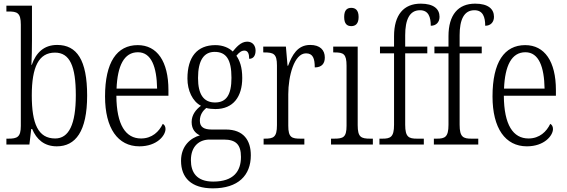

<svg xmlns="http://www.w3.org/2000/svg" viewBox="-20 -791 3106 1051"><path d="M291 10C393 10 457 -71 457 -268C457 -462 401 -545 293 -545C220 -545 177 -502 154 -436H152C154 -471 155 -533 155 -569V-760H15V-728H26C73 -728 94 -722 94 -656V-102C94 -40 74 -32 25 -32H15V0H141L151 -85H156C180 -28 222 10 291 10ZM282 -33C189 -33 154 -113 154 -269C154 -425 192 -503 281 -503C362 -503 395 -429 395 -270C395 -110 357 -33 282 -33Z M743 10C839 10 886 -49 886 -85C886 -100 879 -109 871 -113C851 -71 813 -33 752 -33C668 -33 618 -107 617 -267H902V-298C902 -455 840 -544 734 -544C620 -544 555 -451 555 -263C555 -89 625 10 743 10ZM840 -306H618C623 -431 659 -505 735 -505C809 -505 838 -424 840 -306Z M1145 240C1284 240 1353 169 1353 59C1353 -22 1314 -82 1216 -82H1139C1097 -82 1074 -95 1074 -130C1074 -163 1091 -185 1109 -200C1120 -196 1145 -194 1159 -194C1257 -194 1306 -262 1306 -364C1306 -424 1292 -460 1274 -486C1290 -505 1302 -514 1318 -514C1337 -514 1344 -497 1344 -469C1368 -469 1379 -488 1379 -514C1379 -540 1364 -563 1333 -563C1297 -563 1271 -529 1254 -509C1234 -529 1200 -544 1159 -544C1059 -544 1006 -479 1006 -361C1006 -295 1034 -236 1080 -212C1052 -191 1029 -162 1029 -123C1029 -82 1051 -61 1074 -50C1024 -36 971 7 971 89C971 182 1027 240 1145 240ZM1157 -230C1095 -230 1064 -274 1064 -364C1064 -462 1097 -507 1155 -507C1218 -507 1247 -466 1247 -365C1247 -272 1219 -230 1157 -230ZM1147 203C1055 203 1025 151 1025 86C1025 8 1072 -27 1127 -27H1205C1271 -27 1299 0 1299 68C1299 146 1259 203 1147 203Z M1423 0H1646V-32H1626C1577 -32 1558 -38 1558 -103V-275C1558 -374 1590 -499 1655 -499C1693 -499 1703 -471 1703 -422C1742 -422 1758 -444 1758 -476C1758 -517 1732 -545 1678 -545C1608 -545 1579 -489 1557 -431H1554L1545 -536H1421V-504H1426C1477 -504 1496 -497 1496 -433V-106C1496 -39 1477 -32 1428 -32H1423Z M1903 -648C1925 -648 1943 -660 1943 -698C1943 -736 1925 -748 1903 -748C1880 -748 1864 -736 1864 -698C1864 -660 1880 -648 1903 -648ZM1792 0H2021V-32H2007C1956 -32 1938 -40 1938 -106V-536H1804V-504H1812C1860 -504 1877 -496 1877 -431V-103C1877 -39 1859 -32 1808 -32H1792Z M2057 0H2300V-32H2263C2218 -32 2198 -40 2198 -108V-499H2319V-536H2198V-598C2198 -682 2221 -735 2279 -735C2326 -735 2338 -697 2338 -650C2368 -650 2386 -670 2386 -699C2386 -742 2354 -771 2283 -771C2190 -771 2137 -710 2137 -593V-536H2060V-499H2137V-108C2137 -40 2117 -32 2073 -32H2057Z M2355 0H2598V-32H2561C2516 -32 2496 -40 2496 -108V-499H2617V-536H2496V-598C2496 -682 2519 -735 2577 -735C2624 -735 2636 -697 2636 -650C2666 -650 2684 -670 2684 -699C2684 -742 2652 -771 2581 -771C2488 -771 2435 -710 2435 -593V-536H2358V-499H2435V-108C2435 -40 2415 -32 2371 -32H2355Z M2864 10C2960 10 3007 -49 3007 -85C3007 -100 3000 -109 2992 -113C2972 -71 2934 -33 2873 -33C2789 -33 2739 -107 2738 -267H3023V-298C3023 -455 2961 -544 2855 -544C2741 -544 2676 -451 2676 -263C2676 -89 2746 10 2864 10ZM2961 -306H2739C2744 -431 2780 -505 2856 -505C2930 -505 2959 -424 2961 -306Z"/></svg>

Font: Noto Serif Georgian Condensed Light
Style: Regular
Weight: 300
Width: 3
Designer: Monotype Design Team, Akaki Razmadze
Foundry: Google LLC
Version: Version 2.003